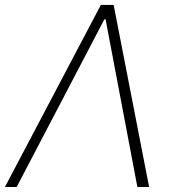

<svg xmlns="http://www.w3.org/2000/svg" viewBox="-35 -747 684 767"><path d="M31.6 0H-15.3L367.9 -727.3H419L560.7 0H513.8L386.7 -670.1H382.1Z"/></svg>

Font: Inter Extra Light  BETA
Style: Italic
Weight: 200
Italic angle: 9.39999°
Designer: Rasmus Andersson
Foundry: rsms
Version: Version 3.011;git-f93a4a705